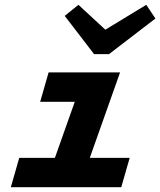

<svg xmlns="http://www.w3.org/2000/svg" viewBox="-20 -778 666 798"><path d="M334 -477H479L310 0H165ZM182 -477H411L376 -355H147ZM60 -122H519L484 0H25ZM626 -701 433 -553H394L407 -648L588 -758ZM249 -712 306 -758 425 -648 410 -553H371Z"/></svg>

Font: Intel One Mono Light
Style: Italic
Weight: 300
Italic angle: -16°
Monospace: yes
Designer: Fred Shallcrass
Foundry: Frere-Jones Type LLC
Version: Version 1.004